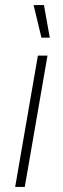

<svg xmlns="http://www.w3.org/2000/svg" viewBox="-20 -740 248 760"><path d="M40 0H78L168 -520H130ZM144 -591H177L154 -720H113Z"/></svg>

Font: Fixel Text 20240404 ExtraLight
Style: Italic
Weight: 200
Width: 4
Italic angle: -10°
Designer: AlfaBravo + MacPaw
Foundry: Kyrylo Tkachov, Marchela Mozhyna, Serhii Makarenko, Maria Weinstein, Zakhar Kryvoshyya
Version: Version 1.211;Glyphs 3.2 (3225)